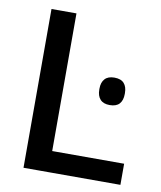

<svg xmlns="http://www.w3.org/2000/svg" viewBox="-75 -700 640 761"><g transform="rotate(10 245.0 -319.5)"><path d="M171.5 0H71V-639H171.5ZM126 -85H461V0H126ZM364 -304Q338.5 -304 325.8 -318Q313 -332 313 -357.5V-361.5Q313 -386.5 325.8 -400.5Q338.5 -414.5 364 -414.5Q390.5 -414.5 403 -400.5Q415.5 -386.5 415.5 -361.5V-357.5Q415.5 -332 403 -318Q390.5 -304 364 -304Z"/></g></svg>

Font: Anek Latin Medium Medium
Style: Regular
Weight: 500
Version: Version 1.003